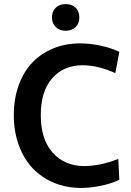

<svg xmlns="http://www.w3.org/2000/svg" viewBox="-20 -926 652 956"><path d="M398.9 -99.1Q478.5 -99.1 568.8 -134.8L574.2 -30.8Q537.1 -12.7 484.9 -1.5Q432.6 9.8 382.8 9.8Q311.5 9.8 250.2 -15.4Q189 -40.5 144.3 -86.7Q99.6 -132.8 74.2 -201.4Q48.8 -270 48.8 -353Q48.8 -434.6 73.2 -502Q97.7 -569.3 141.1 -614.7Q184.6 -660.2 245.6 -685.1Q306.6 -710 378.9 -710Q429.7 -710 482.7 -698.2Q535.6 -686.5 574.2 -668L554.2 -562Q467.3 -601.1 391.1 -601.1Q297.9 -601.1 240.5 -536.9Q183.1 -472.7 183.1 -353Q183.1 -231 243.2 -165Q303.2 -99.1 398.9 -99.1ZM238.8 -838.9Q238.8 -869.6 257.6 -887.7Q276.4 -905.8 307.1 -905.8Q337.4 -905.8 356.2 -887.9Q375 -870.1 375 -838.9Q375 -809.1 356.2 -791Q337.4 -772.9 307.1 -772.9Q276.9 -772.9 257.8 -791Q238.8 -809.1 238.8 -838.9Z"/></svg>

Font: LT Hoop SemBd
Style: Regular
Weight: 600
Designer: Daniel Lyons
Foundry: LyonsType
Version: Version 1.000